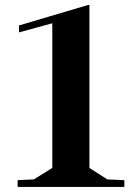

<svg xmlns="http://www.w3.org/2000/svg" viewBox="-20 -740 554 760"><path d="M328.1 -720.2H334V-75.2L404.8 -29.8L472.2 -26.9V0H49.8V-26.9L113.8 -29.8L187 -75.2V-647.9L55.2 -611.8V-639.2Z"/></svg>

Font: Ortica Angular Bold
Style: Regular
Weight: 700
Designer: Benedetta Bovani
Foundry: Collletttivo
Version: Version 2.000;Glyphs 3.1.2 (3151)